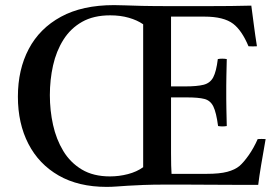

<svg xmlns="http://www.w3.org/2000/svg" viewBox="-20 -723 1089 751"><path d="M397 8Q287 8 209.5 -36.5Q132 -81 91 -160.5Q50 -240 50 -345Q50 -451 92.5 -531.5Q135 -612 218.5 -657.5Q302 -703 426 -703Q447 -703 470 -702Q493 -701 535.5 -700Q578 -699 655 -699Q671 -699 707.5 -699Q744 -699 790 -699Q836 -699 882 -699.5Q928 -700 963 -701Q968 -664 973 -625Q978 -586 985 -542Q969 -541 952 -542Q926 -604 892 -630Q855 -658 780 -658H649V-385H703Q751 -385 776.5 -391.5Q802 -398 814 -420.5Q826 -443 832 -492Q849 -495 867 -492Q866 -450 865.5 -425.5Q865 -401 865 -387Q865 -373 865 -362Q865 -351 865 -336.5Q865 -322 865.5 -297.5Q866 -273 867 -230Q850 -227 833 -230Q826 -283 814.5 -306.5Q803 -330 779.5 -336Q756 -342 712 -342H649V-124Q649 -96 649.5 -76.5Q650 -57 651 -43H788Q839 -43 869 -51Q899 -59 917 -74Q933 -88 952.5 -115.5Q972 -143 988 -179Q1003 -180 1019 -179Q1009 -123 1001.5 -78Q994 -33 990 0Q947 0 893.5 0Q840 0 787.5 -0.5Q735 -1 693.5 -1Q652 -1 633 -1Q577 -1 540.5 0.5Q504 2 479.5 3.5Q455 5 436 6.5Q417 8 397 8ZM540 -69V-628Q517 -644 484 -653.5Q451 -663 411 -663Q346 -663 301 -637.5Q256 -612 228 -567.5Q200 -523 187.5 -467Q175 -411 175 -351Q175 -291 187.5 -234.5Q200 -178 227.5 -132.5Q255 -87 300 -60Q345 -33 410 -33Q446 -33 480.5 -42Q515 -51 540 -69Z"/></svg>

Font: Tiro Kannada
Style: Regular
Weight: 400
Designer: Kannada: John Hudson & Fiona Ross. Latin: John Hudson.
Foundry: Tiro Typeworks Ltd.
Version: Version 1.52